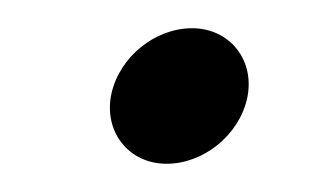

<svg xmlns="http://www.w3.org/2000/svg" viewBox="-20 -106 236 136"><path d="M59 -40C53 -13 71 10 98 10C124 10 149 -10 155 -36C161 -63 143 -86 116 -86C90 -86 65 -66 59 -40Z"/></svg>

Font: Electronic
Style: ExBlkIt
Weight: 900
Version: Version 1.011